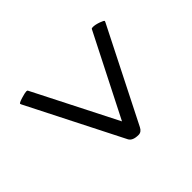

<svg xmlns="http://www.w3.org/2000/svg" viewBox="-112 -555 704 704"><g transform="rotate(45 240.5 -202.5)"><path d="M46.9 -34.2Q46.9 -36.1 47.9 -37.6Q47.9 -39.1 48.8 -39.6L49.8 -40L373 -204.1L55.7 -365.2Q52.7 -366.2 52.7 -373Q52.7 -385.3 58.8 -402.6Q64.9 -419.9 68.4 -419.9Q69.3 -419.9 73.2 -418L434.6 -235.4Q451.2 -227.1 451.2 -211.9Q451.2 -181.6 434.6 -172.9L68.4 12.7Q64.5 14.6 63.5 14.6Q59.6 14.6 53.2 -6.1Q46.9 -26.9 46.9 -34.2Z"/></g></svg>

Font: Amiri
Style: Slanted
Weight: 400
Italic angle: 9°
Designer: Khaled Hosny
Version: Version 000.107